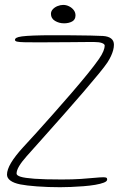

<svg xmlns="http://www.w3.org/2000/svg" viewBox="-20 -751 514 782"><path d="M225 11.5Q175 11.5 131.2 8.2Q87.5 5 62.5 0Q35.5 -5.5 22 -15.8Q8.5 -26 8.5 -40Q8.5 -60 25 -87.8Q41.5 -115.5 74 -151Q96 -174.5 128.2 -210.2Q160.5 -246 197.5 -287.8Q234.5 -329.5 270.5 -371.2Q306.5 -413 336 -449.2Q365.5 -485.5 382.5 -510Q395.5 -528.5 401 -542.5Q406.5 -556.5 406.5 -565Q406.5 -571.5 395.2 -575.8Q384 -580 361.5 -580Q354 -580 326 -579.8Q298 -579.5 261 -579.2Q224 -579 190 -578.8Q156 -578.5 136.5 -578.5Q99.5 -578.5 78.8 -579Q58 -579.5 49.5 -581.5Q41 -583.5 41 -588.5Q41 -593.5 47 -597Q53 -600.5 69.5 -602.8Q86 -605 117.2 -606.2Q148.5 -607.5 199 -607.5Q231 -607.5 272.2 -607.2Q313.5 -607 349.2 -606.2Q385 -605.5 399.5 -604.5Q421.5 -603 432.8 -594Q444 -585 444 -569Q444 -558.5 441 -547Q438 -535.5 432.2 -523Q426.5 -510.5 417.5 -496.5Q408 -482 381.8 -450Q355.5 -418 318.8 -375.2Q282 -332.5 240.8 -285.8Q199.5 -239 159.5 -194.2Q119.5 -149.5 87.5 -113.5Q68 -91.5 57.8 -74.2Q47.5 -57 47.5 -44Q47.5 -36.5 63.8 -31.2Q80 -26 120.2 -23Q160.5 -20 231.5 -20Q275.5 -20 309.2 -22.2Q343 -24.5 366 -26.8Q389 -29 400 -29Q407.5 -29 411 -28Q414.5 -27 415.5 -25Q416.5 -23 416.5 -20Q416.5 -12.5 403 -7.2Q389.5 -2 367.5 1.8Q345.5 5.5 319.5 7.5Q293.5 9.5 268.8 10.5Q244 11.5 225 11.5ZM241 -656Q220.5 -656 204 -666Q187.5 -676 187.5 -694.5Q187.5 -705 195 -713.2Q202.5 -721.5 214.2 -726.2Q226 -731 237.5 -731Q250 -731 261.5 -725.2Q273 -719.5 280.2 -710Q287.5 -700.5 287.5 -688.5Q287.5 -671 273.8 -663.5Q260 -656 241 -656Z"/></svg>

Font: Gluten Thin Thin
Style: Regular
Weight: 250
Version: Version 1.300